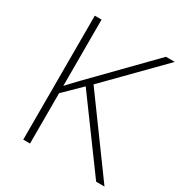

<svg xmlns="http://www.w3.org/2000/svg" viewBox="-168 -836 905 958"><g transform="rotate(30 285.0 -357.0)"><path d="M570 0H522L239 -386L141 -290V0H102V-714H141V-332Q156 -349 172.5 -366Q189 -383 206 -401L512 -714H563L268 -414Z"/></g></svg>

Font: Noto Sans Thai ExtraLight
Style: Regular
Weight: 200
Designer: Monotype Design Team
Foundry: Monotype Imaging Inc.
Version: Version 2.001; ttfautohint (v1.8.4.7-5d5b)